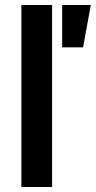

<svg xmlns="http://www.w3.org/2000/svg" viewBox="-20 -743 381 763"><path d="M65 0V-723H187V0ZM227 -555V-723H341L310 -555Z"/></svg>

Font: Archivo SemiBold
Style: Regular
Weight: 600
Designer: Hector Gatti
Foundry: Omnibus-Type
Version: Version 2.001